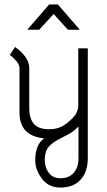

<svg xmlns="http://www.w3.org/2000/svg" viewBox="-20 -618 483 866"><path d="M340 -484H286L222 -555L157 -484H103L202 -598H241ZM48 -406Q112 -360 112 -311V-131Q112 -82 133.5 -58.5Q155 -35 202 -35Q241 -35 268 -53Q296 -70 321 -101L328 -116Q332 -127 333 -137V-400H376V94Q376 157 343.5 192.5Q311 228 252 228Q179 228 147 149Q139 130 139 103Q139 35 179 6Q68 -5 68 -110V-311Q68 -326 53 -343.5Q38 -361 24 -370ZM252 186Q291 186 312.5 161.5Q334 137 334 97V-47L325 -39Q308 -22 282 -9L242 12Q212 28 197 47.5Q182 67 182 102Q182 138 200.5 162Q219 186 252 186Z"/></svg>

Font: Bhavuka
Style: Regular
Weight: 400
Version: 2.94.0; ttfautohint (v1.2) -l 7 -r 28 -G 50 -x 13 -D deva -f